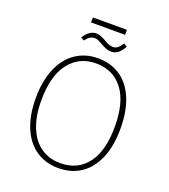

<svg xmlns="http://www.w3.org/2000/svg" viewBox="-163 -1029 1015 1155"><g transform="rotate(20 345.0 -451.5)"><path d="M616 -340Q616 -230 583 -151.5Q550 -73 489 -31.5Q428 10 345 10Q264 10 203 -30.5Q142 -71 108 -150Q74 -229 74 -339Q74 -450 108 -530Q142 -610 203.5 -651.5Q265 -693 345 -693Q427 -693 488 -652.5Q549 -612 582.5 -532.5Q616 -453 616 -340ZM110 -339Q110 -237 139.5 -165.5Q169 -94 222 -58Q275 -22 345 -22Q456 -22 518 -103.5Q580 -185 580 -340Q580 -497 517 -578.5Q454 -660 345 -660Q237 -660 173.5 -577.5Q110 -495 110 -339ZM333 -782Q330 -783 320 -789Q310 -795 301.5 -797.5Q293 -800 286 -800Q269 -800 255.5 -792Q242 -784 227 -764L206 -776Q239 -830 286 -830Q298 -830 309.5 -825.5Q321 -821 331.5 -816Q342 -811 345 -809Q363 -798 377 -792.5Q391 -787 404 -787Q420 -787 433 -796.5Q446 -806 462 -830L483 -818Q452 -757 404 -757Q386 -757 370 -763.5Q354 -770 333 -782ZM231 -881V-913H449V-881Z"/></g></svg>

Font: FiraGO UltraLight
Style: Regular
Weight: 200
Designer: bBox Type
Foundry: bBox Type GmbH
Version: Version 1.001